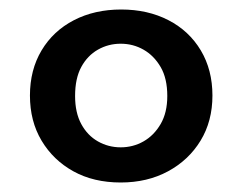

<svg xmlns="http://www.w3.org/2000/svg" viewBox="-20 -732 510 404"><path d="M234 -348Q177 -348 134.5 -371.5Q92 -395 67.5 -436Q43 -477 43 -531Q43 -585 67.5 -626Q92 -667 135.5 -689.5Q179 -712 235 -712Q291 -712 334.5 -689.5Q378 -667 402.5 -626Q427 -585 427 -531Q427 -477 402 -436Q377 -395 333.5 -371.5Q290 -348 234 -348ZM234 -422Q260 -422 282 -434.5Q304 -447 318 -471Q332 -495 332 -530Q332 -567 318 -591Q304 -615 282 -627.5Q260 -640 234 -640Q208 -640 186 -627.5Q164 -615 151 -591Q138 -567 138 -530Q138 -495 151 -471Q164 -447 186 -434.5Q208 -422 234 -422Z"/></svg>

Font: DM Sans 28pt SemiBold
Style: Regular
Weight: 600
Version: Version 4.004;gftools[0.9.30]